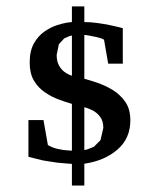

<svg xmlns="http://www.w3.org/2000/svg" viewBox="-20 -512 437 597"><path d="M385.3 -137.7Q385.3 -81.5 345.2 -46.9Q305.2 -12.2 242.2 -2.9V64.9H203.6V-2.4L190.4 -3.4L157.2 -6.3L113.3 -13.2L68.4 -24.4V-138.7H115.2L128.9 -61Q142.6 -52.7 160.2 -48.8Q177.7 -44.9 190.4 -44.4L203.6 -43.5V-189Q185.1 -194.3 162.6 -202.6Q140.1 -210.9 119.4 -225.1Q98.6 -239.3 85.4 -261.5Q72.3 -283.7 72.3 -317.4Q72.3 -353.5 85.4 -377Q98.6 -400.4 118.4 -414.1Q138.2 -427.7 157.5 -433.8Q176.8 -439.9 189.9 -441.9L203.6 -443.4V-492.2H242.2V-443.4Q262.2 -443.4 283.2 -440.4Q304.2 -437.5 322 -433.8Q339.8 -430.2 351.1 -427.2L361.8 -424.3V-314H316.4L303.7 -387.2Q303.7 -389.6 295.7 -392.3Q287.6 -395 276.6 -397.5Q265.6 -399.9 255.9 -401.6Q246.1 -403.3 242.2 -403.3V-267.1Q258.8 -262.7 282.7 -254.6Q306.6 -246.6 330.1 -232.4Q353.5 -218.3 369.4 -195.6Q385.3 -172.9 385.3 -137.7ZM203.6 -276.4V-401.4L196.3 -399.9L179.7 -392.6L163.1 -374.5L156.2 -341.3Q156.2 -321.3 163.3 -308.6Q170.4 -295.9 179.9 -288.8Q189.5 -281.7 196.3 -279.3ZM301.3 -114.3Q301.3 -135.7 291.3 -148.9Q281.2 -162.1 267.6 -168.9Q253.9 -175.8 242.2 -178.7V-45.4L251.5 -47.4L272 -55.7L292.5 -76.2Z"/></svg>

Font: MANDARAM
Style: Book
Weight: 400
Designer: CLT@C-DIT
Version: Version 1.28